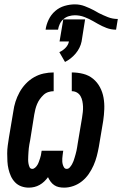

<svg xmlns="http://www.w3.org/2000/svg" viewBox="-20 -852 560 880"><path d="M274 8Q261 8 249.5 5.5Q238 3 228.5 -3.5Q219 -10 212 -19.5Q205 -29 200 -40Q192 -29 182.5 -20Q173 -11 161.5 -4.5Q150 2 137.5 5Q125 8 112 8Q94 8 77.5 2Q61 -4 49 -16.5Q37 -29 30 -44.5Q23 -60 19 -77Q15 -94 14 -112Q13 -130 13 -148.5Q13 -167 15.5 -185Q18 -203 21 -222L41 -341Q44 -364 51 -386Q58 -408 69.5 -429Q81 -450 98 -468Q115 -486 136 -498Q157 -510 180 -515Q203 -520 226 -520V-434Q214 -434 201.5 -430Q189 -426 179.5 -417Q170 -408 162.5 -397.5Q155 -387 150 -375Q145 -363 142 -351Q139 -339 137 -327L118 -208Q116 -199 114.5 -190Q113 -181 112 -172.5Q111 -164 110.5 -155Q110 -146 109.5 -137.5Q109 -129 109 -120Q109 -111 110.5 -102.5Q112 -94 115.5 -86Q119 -78 128 -78Q135 -78 141.5 -84Q148 -90 152 -97Q156 -104 158.5 -111.5Q161 -119 163.5 -126Q166 -133 167.5 -140.5Q169 -148 170 -156L171 -161H270L269 -156Q268 -148 267 -140.5Q266 -133 265.5 -125.5Q265 -118 265.5 -111Q266 -104 268 -97Q270 -90 274 -84Q278 -78 286 -78Q294 -78 300 -85Q306 -92 310 -99Q314 -106 317 -114Q320 -122 322 -129.5Q324 -137 326.5 -145Q329 -153 330.5 -161Q332 -169 333.5 -177Q335 -185 336 -193L356 -312Q358 -325 359.5 -338Q361 -351 360.5 -363.5Q360 -376 357.5 -388.5Q355 -401 349 -411.5Q343 -422 332.5 -428Q322 -434 309 -434V-520Q336 -520 361.5 -513.5Q387 -507 406.5 -491Q426 -475 438 -452.5Q450 -430 454.5 -404.5Q459 -379 458 -352Q457 -325 453 -298L433 -179Q429 -157 423.5 -136Q418 -115 409 -94.5Q400 -74 387 -55Q374 -36 356 -21.5Q338 -7 316.5 0.5Q295 8 274 8ZM246 -716H189Q192 -739 203 -762Q214 -785 233 -801.5Q252 -818 276 -825Q300 -832 323 -832Q347 -832 369 -823.5Q391 -815 410 -805L433 -792Q453 -782 474.5 -773.5Q496 -765 520 -765L512 -716Q489 -716 468 -724Q447 -732 428 -743L407 -755Q388 -766 367 -774Q346 -782 323 -782Q310 -782 296 -778Q282 -774 271 -764.5Q260 -755 254 -742Q248 -729 246 -716ZM278 -568 252 -613Q268 -620 280.5 -633Q293 -646 296 -662H253L270 -763H370L354 -662Q351 -647 344 -633Q337 -619 327 -607Q317 -595 304.5 -585Q292 -575 278 -568Z"/></svg>

Font: Iosevka SS04 Semibold Oblique
Style: Regular
Weight: 600
Italic angle: -9°
Monospace: yes
Designer: Belleve Invis
Foundry: Belleve Invis
Version: Version 19.0.0; ttfautohint (v1.8.4)